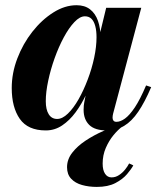

<svg xmlns="http://www.w3.org/2000/svg" viewBox="-20 -490 610 736"><path d="M155.5 10Q87 10 56 -34.2Q25 -78.5 25 -152.5Q25 -210 46.5 -266.2Q68 -322.5 104.2 -368.5Q140.5 -414.5 184.5 -442.2Q228.5 -470 273.5 -470Q305 -470 325.2 -454.2Q345.5 -438.5 355.5 -410.2Q365.5 -382 365.5 -344.5Q365.5 -319.5 359.2 -283.8Q353 -248 341 -208Q329 -168 311 -129.5Q293 -91 269.8 -59.5Q246.5 -28 218 -9Q189.5 10 155.5 10ZM199 -34Q219 -34 240.2 -54.5Q261.5 -75 281 -109.2Q300.5 -143.5 316.2 -185Q332 -226.5 341 -268.8Q350 -311 350 -347.5Q350 -372 345.2 -390Q340.5 -408 330.8 -417.8Q321 -427.5 305.5 -427.5Q286 -427.5 265 -405.2Q244 -383 224.5 -346.8Q205 -310.5 189.5 -267.2Q174 -224 164.8 -180.5Q155.5 -137 155.5 -102Q155.5 -70 166.8 -52Q178 -34 199 -34ZM389.5 10Q343.5 10 322 -11.2Q300.5 -32.5 300.5 -69Q300.5 -78.5 301.2 -85.5Q302 -92.5 303 -97.5L318 -175L344 -254.5L358 -340.5L387 -460H521.5L413.5 -54Q411.5 -46 411.5 -38.5Q411.5 -32 415 -27.5Q418.5 -23 426.5 -23Q441.5 -23 459 -35.5Q476.5 -48 496.8 -78.2Q517 -108.5 540 -162.5L559.5 -156Q535 -98.5 510 -61.8Q485 -25 455.8 -7.5Q426.5 10 389.5 10ZM351 226.5Q320.5 226.5 294.5 219.2Q268.5 212 252.8 195.2Q237 178.5 237 151Q237 121 256.8 95.5Q276.5 70 308.2 49Q340 28 376 12.2Q412 -3.5 444 -14L449 -5Q432.5 7 415 28.2Q397.5 49.5 385.5 77.2Q373.5 105 373.5 137Q373.5 162.5 382.8 176.2Q392 190 407.5 190Q423 190 436.2 181.2Q449.5 172.5 459.5 160Q469.5 147.5 475 136.5L491 144Q483.5 158 467 177.5Q450.5 197 422.2 211.8Q394 226.5 351 226.5Z"/></svg>

Font: Bodoni Moda 11pt
Style: Bold Italic
Weight: 700
Italic angle: -13°
Designer: Owen Earl
Foundry: indestructible type
Version: Version 2.004